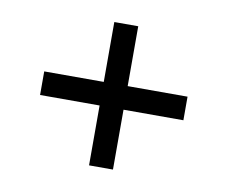

<svg xmlns="http://www.w3.org/2000/svg" viewBox="-56 -640 671 566"><g transform="rotate(10 279.5 -357.5)"><path d="M243.2 -143V-322.2H65V-392.8H243.2V-572H314.8V-392.8H494V-322.2H314.8V-143Z"/></g></svg>

Font: Noto Serif Malayalam
Style: Regular
Weight: 400
Designer: Indian type Foundry, Jelle Bosma, Monotype Design Team
Foundry: Monotype Imaging Inc.
Version: Version 2.103